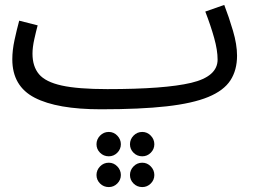

<svg xmlns="http://www.w3.org/2000/svg" viewBox="-20 -423 1033 780"><path d="M390 21 416 -61Q649 -61 756.5 -86.5Q864 -112 864 -181Q864 -219 850 -269Q836 -319 814 -376L891 -403Q910 -354 926.5 -298Q943 -242 943 -197Q943 -138 916 -96.5Q889 -55 826 -29Q763 -3 656.5 9Q550 21 390 21ZM390 21Q212 21 121 -26Q30 -73 30 -182Q30 -219 39 -260.5Q48 -302 58 -339L133 -320Q127 -298 119.5 -264.5Q112 -231 112 -205Q112 -153 138.5 -121.5Q165 -90 231 -75.5Q297 -61 416 -61L436 -11ZM558 212Q537 212 522.5 197.5Q508 183 508 163Q508 143 522.5 128Q537 113 558 113Q578 113 592.5 128Q607 143 607 163Q607 183 592.5 197.5Q578 212 558 212ZM422 212Q401 212 386.5 197.5Q372 183 372 163Q372 143 386.5 128Q401 113 422 113Q442 113 456.5 128Q471 143 471 163Q471 183 456.5 197.5Q442 212 422 212ZM558 337Q537 337 522.5 322.5Q508 308 508 288Q508 268 522.5 253Q537 238 558 238Q578 238 592.5 253Q607 268 607 288Q607 308 592.5 322.5Q578 337 558 337ZM422 337Q401 337 386.5 322.5Q372 308 372 288Q372 268 386.5 253Q401 238 422 238Q442 238 456.5 253Q471 268 471 288Q471 308 456.5 322.5Q442 337 422 337Z"/></svg>

Font: Noto IKEA Arabic
Style: Regular
Weight: 400
Designer: Monotype Design Team
Foundry: Monotype Imaging Inc.
Version: Version 1.200